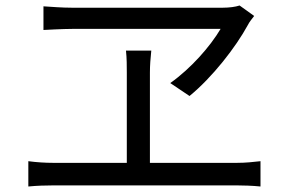

<svg xmlns="http://www.w3.org/2000/svg" viewBox="-20 -712 1040 698"><path d="M904 -654 851 -692C836 -687 813 -684 791 -684H240C206 -684 169 -687 138 -689V-603C138 -603 208 -607 245 -607H782C744 -543 675 -464 599 -410L669 -363C752 -431 837 -540 881 -621C887 -633 895 -642 904 -654ZM525 -448C525 -474 527 -499 530 -528H438C441 -500 441 -471 441 -448V-120H173C144 -120 113 -122 83 -126V-34C114 -37 145 -38 173 -38H842C862 -38 899 -37 927 -34V-126C900 -123 873 -120 842 -120H525Z"/></svg>

Font: Source Han Sans HK
Style: Regular
Weight: 400
Designer: Ryoko NISHIZUKA 西塚涼子 (kana, bopomofo & ideographs); Paul D. Hunt (Latin, Greek & Cyrillic); Sandoll Communications 산돌커뮤니
Foundry: Adobe
Version: Version 2.000;hotconv 1.0.107;makeotfexe 2.5.65593